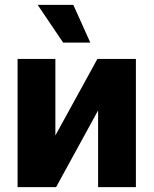

<svg xmlns="http://www.w3.org/2000/svg" viewBox="-20 -774 635 794"><path d="M382.8 -530.3H542V0H385.7V-317.4L211.9 0H52.7V-530.3H209V-213.9ZM135.7 -753.9H283.2L353.5 -597.7H241.2Z"/></svg>

Font: Pretendard ExtraBold
Style: Regular
Weight: 800
Designer: Base glyphs from Inter by Rasmus Andersson; Hangeul glyphs from Noto Sans CJK(Source Han Sans) by Jang Soo-young and Kan
Foundry: Kil Hyung-jin
Version: Version 1.309